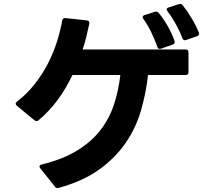

<svg xmlns="http://www.w3.org/2000/svg" viewBox="-20 -899 1040 978"><path d="M273 59Q264 59 260 52L185 -42Q181 -48 181 -51Q181 -58 192 -61Q302 -88 375 -133.5Q448 -179 493 -238Q538 -297 561 -368Q584 -439 593 -517H349Q317 -449 274 -390.5Q231 -332 176 -286Q172 -282 166 -282Q161 -282 156 -286L65 -361Q60 -366 60 -371Q60 -377 66 -381Q118 -421 157.5 -471.5Q197 -522 225 -577Q253 -632 270.5 -688Q288 -744 297 -795Q300 -808 313 -807L423 -795Q437 -793 435 -779Q428 -746 420 -713Q412 -680 401 -647H926Q940 -647 940 -633V-531Q940 -517 926 -517H734Q724 -426 698.5 -337.5Q673 -249 621 -172.5Q569 -96 486 -36Q403 24 279 58ZM794 -650Q785 -650 782 -659Q770 -693 752 -731.5Q734 -770 710 -803Q707 -808 707 -812Q707 -819 716 -822L769 -839Q771 -840 776 -840Q782 -840 788 -834Q814 -802 835.5 -764Q857 -726 869 -690Q870 -688 870 -684Q870 -676 860 -672L800 -651Q798 -650 794 -650ZM921 -694Q914 -694 909 -704Q897 -737 876.5 -774.5Q856 -812 833 -842Q829 -848 829 -851Q829 -858 839 -861L891 -878Q893 -879 898 -879Q904 -879 910 -873Q932 -846 955 -808Q978 -770 993 -733Q994 -731 994 -727Q994 -720 985 -715L927 -695Z"/></svg>

Font: LINE Seed JP_TTF Bold
Style: Regular
Weight: 700
Designer: LINE & Fontrix & Fontworks
Version: Version 1.009